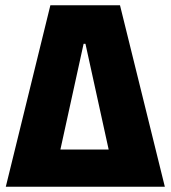

<svg xmlns="http://www.w3.org/2000/svg" viewBox="-20 -708 647 728"><path d="M2 0 171 -688H435L605 0ZM209 -141H392L304 -542H297Z"/></svg>

Font: Saira Semi Condensed ExtraBold
Style: Regular
Weight: 800
Width: 4
Designer: Hector Gatti with collaboration of the Omnibus-Type team
Foundry: Omnibus-Type
Version: Version 1.001; ttfautohint (v1.8)